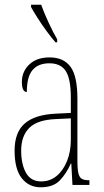

<svg xmlns="http://www.w3.org/2000/svg" viewBox="-20 -786 440 816"><path d="M153 10Q103 10 72.5 -28.5Q42 -67 42 -146Q42 -224 85.5 -261.5Q129 -299 218 -303L281 -306V-371Q281 -451 259.5 -484Q238 -517 190 -517Q143 -517 118.5 -488.5Q94 -460 94 -395Q73 -395 73 -438Q73 -482 104.5 -512Q136 -542 191 -542Q250 -542 279.5 -502.5Q309 -463 309 -366V-103Q309 -66 313.5 -48.5Q318 -31 328.5 -25.5Q339 -20 358 -20H360V0H288L283 -91H281Q262 -48 234 -19Q206 10 153 10ZM155 -15Q193 -15 221 -38.5Q249 -62 265 -102Q281 -142 281 -191V-283L219 -280Q139 -277 104.5 -242.5Q70 -208 70 -146Q70 -88 90.5 -51.5Q111 -15 155 -15ZM216 -606Q200 -624 179 -652.5Q158 -681 139.5 -710Q121 -739 112 -756V-766H155Q167 -732 186.5 -690Q206 -648 223 -619V-606Z"/></svg>

Font: Noto Serif Tamil ExtraCondensed Thin
Style: Italic
Weight: 100
Width: 2
Italic angle: -12°
Designer: Indian Type Foundry, Tom Grace, and the Monotype Design Team
Foundry: Monotype Imaging Inc.
Version: Version 2.003; ttfautohint (v1.8.4.7-5d5b)